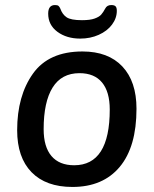

<svg xmlns="http://www.w3.org/2000/svg" viewBox="-20 -734 609 761"><path d="M48 -218Q48 -354 110.5 -442Q173 -530 307 -530Q409 -530 465 -470.5Q521 -411 521 -303Q521 -152 454.5 -72.5Q388 7 267 7Q162 7 105 -51.5Q48 -110 48 -218ZM415 -300Q415 -370 384.5 -407Q354 -444 295 -444Q224 -444 188.5 -387Q153 -330 153 -222Q153 -152 184 -115.5Q215 -79 274 -79Q415 -79 415 -300ZM171 -680Q171 -714 198 -714Q208 -714 212 -710.5Q216 -707 219 -700Q227 -677 244 -665.5Q261 -654 305 -654Q337 -654 355 -660.5Q373 -667 381 -676Q389 -685 397 -700Q404 -714 421 -714Q433 -714 438 -709Q443 -704 443 -691Q443 -662 424 -636.5Q405 -611 371.5 -596Q338 -581 298 -581Q244 -581 207.5 -608Q171 -635 171 -680Z"/></svg>

Font: Asap-MediumItalic
Style: Italic
Weight: 500
Italic angle: -6°
Designer: Pablo Cosgaya
Foundry: Omnibus-Type
Version: Version 2.000; ttfautohint (v1.8)